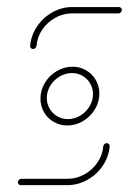

<svg xmlns="http://www.w3.org/2000/svg" viewBox="-20 -539 375 559"><path d="M250.7 -265.2Q250.7 -281.9 242.6 -295.9Q234.4 -310 220.6 -318.1Q206.7 -326.3 189.6 -326.3Q170.7 -326.3 153.7 -316.3Q136.7 -306.3 126.5 -289.6Q116.3 -273 116.3 -253.7Q116.3 -237 124.4 -222.8Q132.6 -208.5 146.7 -200.4Q160.7 -192.2 177.8 -192.2Q196.7 -192.2 213.5 -202.2Q230.4 -212.2 240.6 -229.1Q250.7 -245.9 250.7 -265.2ZM97.8 -251.9Q97.8 -276.7 110.7 -298Q123.7 -319.3 145.2 -332Q166.7 -344.8 191.1 -344.8Q213 -344.8 230.7 -334.4Q248.5 -324.1 258.9 -306.1Q269.3 -288.1 269.3 -266.7Q269.3 -241.9 256.3 -220.6Q243.3 -199.3 221.9 -186.5Q200.4 -173.7 176.3 -173.7Q154.4 -173.7 136.5 -184.1Q118.5 -194.4 108.1 -212.4Q97.8 -230.4 97.8 -251.9ZM290.7 -122.2Q294.4 -122.2 297 -119.6Q299.6 -117 299.3 -113Q296.7 -82.2 279.1 -56.3Q261.5 -30.4 234.1 -15.2Q206.7 0 175.9 0H40.7Q37 0 34.6 -2.4Q32.2 -4.8 32.2 -8.5Q32.2 -12.6 35.2 -15.6Q38.1 -18.5 42.2 -18.5H177.4Q203 -18.5 225.9 -31.3Q248.9 -44.1 263.7 -65.7Q278.5 -87.4 280.7 -113Q281.1 -116.7 283.9 -119.4Q286.7 -122.2 290.7 -122.2ZM76.3 -396.3Q72.6 -396.3 70 -398.9Q67.4 -401.5 67.8 -405.6Q70.4 -436.3 88 -462.2Q105.6 -488.1 132.8 -503.3Q160 -518.5 190.7 -518.5H326.3Q329.6 -518.5 332.2 -516.1Q334.8 -513.7 334.8 -510.4Q334.8 -506.3 331.9 -503.1Q328.9 -500 324.8 -500H189.3Q163.7 -500 140.7 -487.2Q117.8 -474.4 103.1 -452.8Q88.5 -431.1 86.3 -405.6Q85.9 -401.9 83.1 -399.1Q80.4 -396.3 76.3 -396.3Z"/></svg>

Font: 26F Galaxy Sans Hairline
Style: Italic
Weight: 50
Italic angle: -5°
Designer: C₂₉H₂₅N₃O₅
Version: Version 1.200